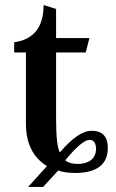

<svg xmlns="http://www.w3.org/2000/svg" viewBox="-20 -636 457 759"><path d="M289.6 12.2Q355.5 9.3 359.9 -44.4Q359.9 -83 333.5 -83Q304.7 -83 237.8 -2.4Q254.4 12.2 289.6 12.2ZM150.4 103H91.3L165.5 20.5Q82.5 -30.3 82.5 -147.9V-428.7H36.1V-468.8Q152.3 -485.4 152.3 -616.2L201.7 -600.6V-485.4H333.5L318.8 -428.7H201.7V-168.5Q201.7 -58.6 216.8 -33.7Q289.6 -119.1 341.8 -119.1Q406.2 -119.1 406.2 -51.3Q406.2 44.4 283.2 47.9Q235.4 47.9 210 38.1Z"/></svg>

Font: Kelvinch
Style: Bold
Weight: 700
Designer: Paul James Miller
Foundry: High-Logic / Made with FontCreator
Version: Version 3.501;March 28, 2021;FontCreator 13.0.0.2683 64-bit